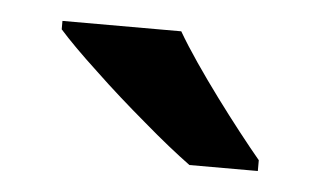

<svg xmlns="http://www.w3.org/2000/svg" viewBox="-28 -802 387 232"><g transform="rotate(5 165.5 -686.0)"><path d="M40 -766.1V-755.9C50.8 -743.7 66.4 -728 86.9 -709C106.9 -689.9 128.4 -670.9 150.4 -652.3C172.4 -633.3 191.4 -618.2 208 -606H291V-619.1C261.2 -654.8 209 -723.1 184.1 -766.1Z"/></g></svg>

Font: Noto Reveo Sans
Style: Regular
Weight: 600
Designer: Monotype Design Team
Foundry: Monotype Imaging Inc.
Version: Version 2.007